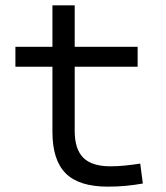

<svg xmlns="http://www.w3.org/2000/svg" viewBox="-20 -694 626 724"><path d="M386.7 9.8Q277.8 9.8 227.8 -40.3Q177.7 -90.3 177.7 -196.8V-442.4H38.1V-517.6H177.7V-673.8H261.7V-517.6H499V-442.4H261.7V-200.2Q261.7 -131.8 293.9 -99.4Q326.2 -66.9 396.5 -66.9Q422.9 -66.9 450 -69.6Q477.1 -72.3 508.8 -77.1L518.6 -2Q485.4 3.9 453.9 6.8Q422.4 9.8 386.7 9.8Z"/></svg>

Font: Cascadia Mono NF SemiLight
Style: Regular
Weight: 350
Monospace: yes
Designer: Aaron Bell
Foundry: Saja Typeworks
Version: Version 2404.023; ttfautohint (v1.8.4)